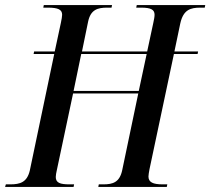

<svg xmlns="http://www.w3.org/2000/svg" viewBox="-47 -734 826 754"><path d="M-27 0H242L244 -10H226C189 -10 172 -16 172 -39C172 -46 174 -56 176 -65L240 -367H496L433 -66C423 -18 396 -10 359 -10H341L339 0H608L610 -10H592C554 -10 536 -18 536 -41C536 -48 538 -57 540 -69L636 -522H729L731 -532H638L661 -642C673 -696 701 -704 740 -704H757L759 -714H490L488 -704H507C546 -704 560 -696 560 -676C560 -668 558 -658 555 -644L531 -532H275L299 -649C309 -696 336 -704 374 -704H391L393 -714H125L123 -704H141C182 -704 197 -696 197 -676C197 -670 195 -658 192 -644L168 -532H87L85 -522H166L70 -64C59 -18 32 -10 -7 -10H-24ZM242 -377 272 -522H529L498 -377Z"/></svg>

Font: Noto Serif Display Condensed Medium
Style: Italic
Weight: 500
Width: 3
Italic angle: -12°
Designer: Monotype Design Team
Foundry: Monotype Imaging Inc.
Version: Version 2.009